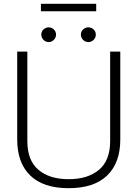

<svg xmlns="http://www.w3.org/2000/svg" viewBox="-20 -969 719 1004"><path d="M194 -949H483V-910H194ZM196 -788Q196 -804 207.5 -815Q219 -826 235 -826Q250 -826 261.5 -815Q273 -804 273 -788Q273 -772 261.5 -760.5Q250 -749 235 -749Q219 -749 207.5 -760.5Q196 -772 196 -788ZM403 -788Q403 -804 414.5 -815Q426 -826 442 -826Q458 -826 469.5 -815Q481 -804 481 -788Q481 -772 469.5 -760.5Q458 -749 442 -749Q426 -749 414.5 -760.5Q403 -772 403 -788ZM70 -239V-699H123V-231Q123 -130 181 -81Q239 -32 339 -32Q439 -32 497.5 -81Q556 -130 556 -231V-699H609V-239Q609 -118 540.5 -51.5Q472 15 339 15Q206 15 138 -51.5Q70 -118 70 -239Z"/></svg>

Font: Prompt ExtraLight
Style: Regular
Weight: 275
Designer: Katatrad Team
Foundry: CadsonDemak
Version: Version 1.000